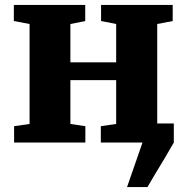

<svg xmlns="http://www.w3.org/2000/svg" viewBox="-20 -576 754 776"><path d="M37 0V-66L99.5 -75V-479L36 -491V-556H324.5V-491L264.5 -479V-324H449.5V-479L388.5 -491V-556H678V-491L615.5 -479V-77H682.5V0Q666.5 28.5 646 62.8Q625.5 97 606.5 128.2Q587.5 159.5 576 180H493.5L556 0H387.5V-66L449.5 -75V-252H264.5V-75L325 -66V0Z"/></svg>

Font: Merriweather Black
Style: Regular
Weight: 900
Designer: Eben Sorkin
Foundry: Eben Sorkin
Version: Version 2.200;gftools[0.9.31]